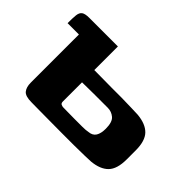

<svg xmlns="http://www.w3.org/2000/svg" viewBox="-89 -667 874 874"><g transform="rotate(45 348.0 -230.0)"><path d="M259 -229V-106Q259 -94 266.5 -91Q274 -88 276 -88Q286 -88 307 -87.5Q328 -87 353.5 -87Q379 -87 402.5 -87Q426 -87 440 -90Q464 -92 474.5 -109Q485 -126 485 -156Q485 -199 466.5 -214.5Q448 -230 424 -230Q414 -230 391.5 -230Q369 -230 342 -230Q315 -230 292.5 -229.5Q270 -229 259 -229ZM95 -373H22Q22 -406 24 -425Q26 -444 37 -452Q48 -460 75 -460H259V-308Q291 -308 321 -307.5Q351 -307 371 -307H435Q473 -306 501.5 -305.5Q530 -305 543 -304Q597 -299 624 -271.5Q651 -244 651 -182V-125Q651 -63 624 -35.5Q597 -8 543 -3Q530 -2 501.5 -1.5Q473 -1 435 -0.5Q397 0 355.5 -0.5Q314 -1 275 -1Q236 -1 206 -1.5Q176 -2 161 -2Q121 -2 108 -18Q95 -34 95 -63Z"/></g></svg>

Font: r_Genos
Style: Bold
Weight: 700
Designer: Robert E. Leuschke
Foundry: Robert E. Leuschke
Version: Version 2.000;June 29, 2024;FontCreator 14.0.0.2814 32-bit